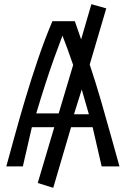

<svg xmlns="http://www.w3.org/2000/svg" viewBox="-20 -794 600 916"><path d="M234 102 160 79 239 -187H132L89 0H10Q28 -65 51 -149Q74 -233 102 -326.5Q130 -420 162 -514Q194 -608 230 -693H337L367 -606L416 -774L487 -754L408 -486Q437 -399 463 -309.5Q489 -220 511 -140Q533 -60 550 0H465L422 -187H319ZM333 -249H404Q396 -278 387 -308Q378 -338 370 -367ZM153 -253H260L329 -484Q314 -528 302 -560.5Q290 -593 278 -624Q261 -580 239.5 -520Q218 -460 196 -392Q174 -324 153 -253Z"/></svg>

Font: Ubuntu Sans Mono
Style: Regular
Weight: 400
Monospace: yes
Designer: Dalton Maag Ltd
Foundry: Dalton Maag Ltd
Version: Version 1.006